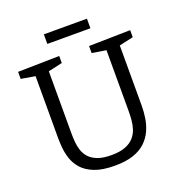

<svg xmlns="http://www.w3.org/2000/svg" viewBox="-149 -974 1048 1111"><g transform="rotate(-20 374.5 -418.5)"><path d="M465.7 -693 720.7 -698V-654.7L622.3 -632.7L634 -654.3V-264.3Q634 -226.7 628 -188Q622 -149.3 606 -114.2Q590 -79 561 -51Q532 -23 485.3 -7Q438.7 9 371.3 9Q294.7 9 246 -10.2Q197.3 -29.3 170.3 -60.5Q143.3 -91.7 132 -127.3Q120.7 -163 118 -196.2Q115.3 -229.3 115.3 -253.3V-654L127 -633L28.7 -649.7V-693L283.7 -698V-654.7L186.3 -632.7L197 -654V-253.3Q197 -228.3 199.2 -200.7Q201.3 -173 209.8 -147.2Q218.3 -121.3 237.2 -100.7Q256 -80 288.7 -67.7Q321.3 -55.3 372.3 -55.3Q424.3 -55.3 457.8 -68.2Q491.3 -81 510.8 -103Q530.3 -125 539.2 -152.3Q548 -179.7 550.2 -208.5Q552.3 -237.3 552.3 -264.3V-654.3L562.3 -634.3L465.7 -649.7ZM508.3 -846V-787H243V-846Z"/></g></svg>

Font: Bitter Thin
Style: Regular
Weight: 100
Designer: Sol Matas, and Bitter project Authors
Foundry: Sol Matas
Version: Version 2.002